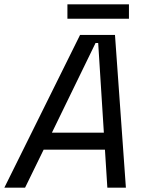

<svg xmlns="http://www.w3.org/2000/svg" viewBox="-62 -860 694 880"><path d="M-42 0 305 -700H465L515 0H430L419 -174H138L53 0ZM176 -252H414L388 -663H376ZM247 -774V-840H529V-774Z"/></svg>

Font: Space Mono
Style: Italic
Weight: 400
Italic angle: -12°
Monospace: yes
Designer: Colophon Foundry + Benjamin Critton
Foundry: Colophon Foundry & Benjamin Critton
Version: Version 1.003; ttfautohint (v1.8.4.7-5d5b)